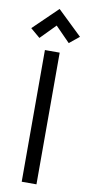

<svg xmlns="http://www.w3.org/2000/svg" viewBox="-104 -919 443 957"><g transform="rotate(10 117.5 -440.5)"><path d="M116.7 -880.9 240.7 -761.7 190.9 -721.2 116.7 -796.9 42.5 -721.2 -5.9 -762.2ZM154.8 0H80.1V-666.5H154.8Z"/></g></svg>

Font: NMS Futura Pro Book
Style: Regular
Weight: 400
Designer: Blend3rman
Version: Version 0.1